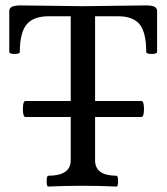

<svg xmlns="http://www.w3.org/2000/svg" viewBox="-20 -686 615 709"><path d="M158.2 2.9Q152.3 2.9 152.3 -17.1Q152.3 -37.1 158.2 -37.1Q241.2 -37.1 241.2 -94.2V-253.9H74.2Q64.5 -253.9 64.5 -283.4Q64.5 -313 74.2 -313H241.2V-626H160.2Q103 -626 78.1 -595.5Q53.2 -564.9 53.2 -494.1Q53.2 -486.8 33.7 -486.8Q14.2 -486.8 14.2 -494.1V-645Q14.2 -656.2 24.4 -661.1Q34.7 -666 57.1 -666Q94.7 -666 170.4 -664.6Q246.1 -663.1 284.2 -663.1Q323.7 -663.1 401.9 -664.6Q480 -666 519 -666Q541 -666 550.5 -661.1Q560.1 -656.2 560.1 -645V-494.1Q560.1 -486.8 540 -486.8Q520 -486.8 520 -494.1Q520 -564.9 496.1 -595.5Q472.2 -626 416 -626H331.1V-313H502Q511.7 -313 511.7 -283.4Q511.7 -253.9 502 -253.9H331.1V-94.2Q331.1 -37.1 410.2 -37.1Q416 -37.1 416 -17.1Q416 2.9 410.2 2.9Q347.2 0 284.2 0Q221.2 0 158.2 2.9Z"/></svg>

Font: Junicode SmCond Medium
Style: Regular
Weight: 500
Width: 4
Designer: Peter S. Baker
Version: Version 2.206